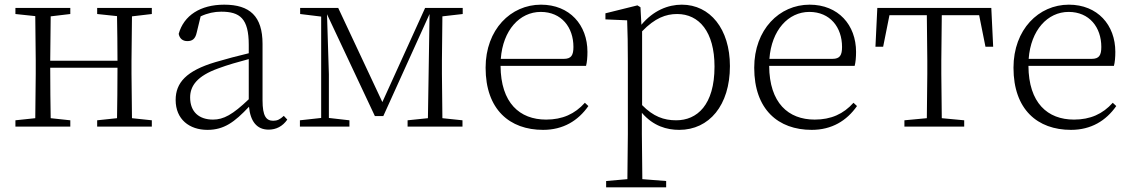

<svg xmlns="http://www.w3.org/2000/svg" viewBox="-20 -542 4843 822"><path d="M396 -482 481 -473C482 -419 483 -341 483 -282H195L197 -472L281 -482V-508H46V-482L131 -473L133 -283V-226L131 -36L46 -27V0H281V-27L197 -36C196 -91 195 -175 195 -252H483C483 -175 482 -90 481 -36L396 -27V0H630V-27L545 -36L543 -226V-283L545 -472L630 -482V-508H396Z M1130 13C1162 13 1190 -1 1210 -30L1195 -46C1179 -31 1167 -25 1150 -25C1120 -25 1104 -44 1104 -113V-354C1104 -473 1049 -522 940 -522C838 -522 767 -476 745 -397C749 -377 762 -366 782 -366C803 -366 816 -375 822 -402L839 -472C869 -486 898 -492 927 -492C1007 -492 1045 -463 1045 -350V-314C999 -303 949 -290 902 -276C778 -239 732 -188 732 -114C732 -31 791 14 868 14C939 14 984 -19 1046 -85C1052 -23 1079 13 1130 13ZM1045 -117C976 -51 937 -30 892 -30C833 -30 794 -62 794 -125C794 -175 825 -217 914 -249C954 -264 1000 -277 1045 -289Z M1355 0H1476V-27L1388 -37V-224L1380 -481L1585 -45H1621L1819 -482L1815 -223L1812 -36L1725 -27V0H1960V-27L1874 -36L1872 -226V-283L1874 -472L1961 -482V-508H1800L1617 -105L1428 -508H1265V-482L1355 -471V-37L1264 -27V0Z M2305 14C2391 14 2455 -25 2499 -88L2484 -102C2441 -54 2388 -30 2318 -30C2205 -30 2124 -101 2123 -260H2489C2493 -275 2495 -296 2495 -320C2495 -435 2419 -522 2296 -522C2167 -522 2059 -416 2059 -252C2059 -73 2162 14 2305 14ZM2124 -290C2133 -413 2205 -491 2295 -491C2384 -491 2435 -425 2435 -341C2435 -306 2426 -290 2394 -290Z M2888 14C3016 14 3105 -91 3105 -259C3105 -418 3020 -522 2899 -522C2840 -522 2777 -497 2726 -436L2722 -511L2709 -519L2572 -485V-459L2665 -455C2667 -405 2668 -347 2668 -278V32L2666 225L2575 233V260H2832V233L2730 225L2728 32V-59C2777 -2 2835 14 2888 14ZM2729 -408C2784 -465 2831 -482 2879 -482C2973 -482 3039 -406 3039 -257C3039 -92 2964 -27 2875 -27C2822 -27 2777 -43 2729 -92Z M3455 14C3541 14 3605 -25 3649 -88L3634 -102C3591 -54 3538 -30 3468 -30C3355 -30 3274 -101 3273 -260H3639C3643 -275 3645 -296 3645 -320C3645 -435 3569 -522 3446 -522C3317 -522 3209 -416 3209 -252C3209 -73 3312 14 3455 14ZM3274 -290C3283 -413 3355 -491 3445 -491C3534 -491 3585 -425 3585 -341C3585 -306 3576 -290 3544 -290Z M3947 0H4108V-27L4012 -36L4010 -226V-283L4012 -477H4172L4199 -342H4232L4224 -508H3736L3728 -342H3761L3788 -477H3948L3950 -283V-226L3948 -36L3852 -27V0Z M4565 14C4651 14 4715 -25 4759 -88L4744 -102C4701 -54 4648 -30 4578 -30C4465 -30 4384 -101 4383 -260H4749C4753 -275 4755 -296 4755 -320C4755 -435 4679 -522 4556 -522C4427 -522 4319 -416 4319 -252C4319 -73 4422 14 4565 14ZM4384 -290C4393 -413 4465 -491 4555 -491C4644 -491 4695 -425 4695 -341C4695 -306 4686 -290 4654 -290Z"/></svg>

Font: Noto Serif CJK HK ExtraLight
Style: Regular
Weight: 200
Designer: Ryoko NISHIZUKA 西塚涼子 (kana & ideographs); Frank Grießhammer (Latin, Greek & Cyrillic); Wenlong ZHANG 张文龙 (bopomofo); San
Foundry: Adobe
Version: Version 2.001;hotconv 1.1.0;makeotfexe 2.6.0